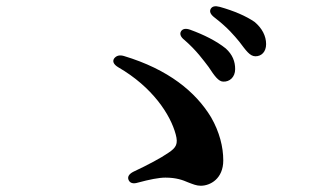

<svg xmlns="http://www.w3.org/2000/svg" viewBox="-20 -741 1040 614"><path d="M647 -527C666 -498 679 -480 694 -480C714 -479 732 -494 732 -520C732 -544 724 -566 702 -586C672 -610 632 -630 588 -646C574 -651 564 -649 559 -641C554 -633 557 -623 570 -613C609 -579 630 -549 647 -527ZM358 -526C467 -463 525 -375 542 -311C550 -281 544 -269 518 -252C495 -236 452 -213 407 -192C393 -185 387 -176 391 -166C395 -156 405 -152 421 -157C458 -167 488 -173 509 -173C544 -173 565 -165 581 -158C597 -152 608 -147 622 -147C653 -147 694 -170 694 -228C694 -271 682 -319 655 -366C606 -447 519 -519 376 -562C362 -566 352 -563 345 -554C339 -545 343 -535 358 -526ZM666 -685C710 -651 729 -627 745 -608C767 -579 779 -561 797 -561C816 -561 831 -575 831 -600C831 -626 818 -651 794 -671C766 -690 729 -706 683 -719C668 -723 659 -721 654 -713C649 -704 653 -695 666 -685Z"/></svg>

Font: 寒蝉锦书宋Pro Soft
Style: Regular
Weight: 700
Designer: 寒蝉锦书宋{Warren} 思源宋体{Ryoko NISHIZUKA 西塚涼子 (kana & ideographs); Frank Grießhammer (Latin, Greek & Cyrillic); Wenlong ZHANG 
Foundry: Adobe & ChillType
Version: Version 2.000;Glyphs 3.1.1 (3135)